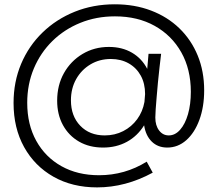

<svg xmlns="http://www.w3.org/2000/svg" viewBox="-20 -709 988 871"><path d="M447.8 -39.6Q385.7 -39.6 338.9 -66.4Q292 -93.3 265.6 -141.4Q239.3 -189.5 239.3 -252.4Q239.3 -322.3 270 -377.2Q300.8 -432.1 354.2 -464.1Q407.7 -496.1 474.1 -496.1Q533.7 -496.1 578.6 -470Q623.5 -443.8 647.9 -396.5L653.8 -464.8H710.9Q707.5 -436 703.6 -402.8Q699.7 -369.6 696.5 -335.2Q693.4 -300.8 690.7 -269.5Q688 -238.3 686.3 -213.9Q684.6 -189.5 684.6 -175.8Q684.6 -139.6 701.7 -117.2Q718.8 -94.7 745.6 -94.7Q774.4 -94.7 797.1 -120.4Q819.8 -146 832.8 -190.9Q845.7 -235.8 845.7 -292.5Q845.7 -394.5 802.5 -471.4Q759.3 -548.3 681.9 -591.6Q604.5 -634.8 501.5 -634.8Q416.5 -634.8 344 -605.2Q271.5 -575.7 217.5 -522.7Q163.6 -469.7 133.5 -398.2Q103.5 -326.7 103.5 -242.7Q103.5 -144 144.5 -70.1Q185.5 3.9 258.8 44.9Q332 85.9 429.2 85.9Q546.4 85.9 645.5 24.4L672.9 74.2Q549.8 141.1 420.4 141.1Q308.1 141.1 222.7 92.8Q137.2 44.4 89.4 -41.7Q41.5 -127.9 41.5 -241.7Q41.5 -337.9 75.9 -419.4Q110.4 -501 172.9 -561.5Q235.4 -622.1 319.1 -655.8Q402.8 -689.5 501 -689.5Q590.8 -689.5 665.3 -661.1Q739.7 -632.8 793.7 -580.6Q847.7 -528.3 877 -456.8Q906.2 -385.3 906.2 -299.3Q906.2 -224.1 884.5 -165.3Q862.8 -106.4 825 -73Q787.1 -39.6 738.8 -39.6Q696.3 -39.6 668.7 -66.4Q641.1 -93.3 633.8 -140.6Q603.5 -91.8 555.7 -65.7Q507.8 -39.6 447.8 -39.6ZM455.1 -94.7Q501 -94.7 539.1 -114.3Q577.1 -133.8 602.3 -168.2Q627.4 -202.6 635.3 -246.6L638.2 -282.2Q638.2 -330.1 618.7 -365.7Q599.1 -401.4 564 -421.4Q528.8 -441.4 482.9 -441.4Q431.2 -441.4 390.1 -416.7Q349.1 -392.1 325.4 -349.9Q301.8 -307.6 301.8 -253.9Q301.8 -182.6 344 -138.7Q386.2 -94.7 455.1 -94.7Z"/></svg>

Font: Kumbh Sans Light
Style: Regular
Weight: 300
Version: Version 1.004